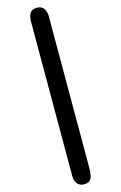

<svg xmlns="http://www.w3.org/2000/svg" viewBox="-50 -681 466 740"><g transform="rotate(5 183.0 -311.5)"><path d="M255.9 -5.9 48.8 -576.2Q40 -597.7 40 -613.3Q40 -628.9 52.2 -636.7Q64.5 -644.5 76.2 -644.5Q97.7 -644.5 110.4 -616.2L315.4 -51.8Q326.2 -23.4 326.2 -7.8Q326.2 7.8 314 15.1Q301.8 22.5 291 22.5Q267.6 22.5 255.9 -5.9Z"/></g></svg>

Font: Jura
Style: DemiBold
Weight: 600
Version: Version 2.5